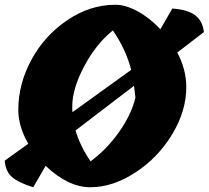

<svg xmlns="http://www.w3.org/2000/svg" viewBox="-24 -788 878 808"><path d="M168 -90 116 0Q54 -19 26.5 -43Q-1 -67 -4 -112L95 -183Q53 -256 53 -326Q53 -434 108 -536Q163 -638 259 -703Q355 -768 462 -768Q505 -768 556 -740Q607 -712 651 -665L701 -752Q765 -748 797 -724Q829 -700 834 -653L722 -567Q759 -497 760 -425Q761 -323 701 -223.5Q641 -124 545.5 -62Q450 0 356.5 0Q263 0 168 -90ZM280 -339Q280 -324 281 -316L528 -494Q506 -580 451 -660Q380 -603 330 -508.5Q280 -414 280 -339ZM540 -427 294 -239Q312 -176 357 -109Q424 -158 476 -231Q528 -304 546 -377Q542 -411 540 -427Z"/></svg>

Font: Tillana ExtraBold
Style: Regular
Weight: 800
Designer: Lipi Raval (Devanagari, Latin), Jonny Pinhorn (Latin)
Foundry: Indian Type Foundry
Version: Version 2.003;PS 1.0;hotconv 1.0.79;makeotf.lib2.5.61930; tt